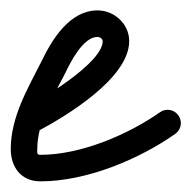

<svg xmlns="http://www.w3.org/2000/svg" viewBox="-34 -309 361 362"><path d="M34.2 -60C34.2 -60 34.2 -60 34.2 -60C89.2 -89 209.6 -161 209.6 -231.5C209.6 -263.7 181.7 -289.4 150 -289.4C97.6 -289.4 64.5 -235.4 44.5 -193.8C44.5 -193.8 44.5 -194 44.6 -194.1C44.6 -194.2 44.7 -194.3 44.7 -194.3C18.3 -142 -13.7 -88.5 -13.7 -28.1C-13.7 6.4 5.8 32.9 42.3 32.9C128.4 32.9 227.3 -8 296.4 -56.6C307.7 -64.5 310.4 -80.1 302.4 -91.4C294.5 -102.7 278.9 -105.4 267.6 -97.4C267.6 -97.4 267.6 -97.4 267.6 -97.4C207 -54.8 118 -17.1 42.3 -17.1C35.3 -17.1 36.3 -20 36.3 -28.1C36.3 -79.2 66.8 -127.2 89.3 -171.7C89.3 -171.7 89.4 -171.8 89.4 -171.9C89.5 -172 89.5 -172.2 89.5 -172.2C99.3 -192.4 122.7 -239.4 150 -239.4C154.1 -239.4 159.6 -236 159.6 -231.5C159.6 -190.2 44 -121.7 10.9 -104.2C-1.3 -97.8 -6 -82.6 0.4 -70.4C6.9 -58.2 22 -53.5 34.2 -60Z"/></svg>

Font: FRB American Cursive Guidelines Arrows Semibold
Style: Italic
Weight: 600
Italic angle: -25°
Version: Version 2.0;Modular Font Editor K font №1